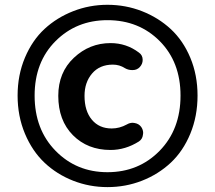

<svg xmlns="http://www.w3.org/2000/svg" viewBox="-20 -763 889 793"><path d="M423.8 9.8Q349.6 9.8 282.2 -16.6Q214.8 -43 164.1 -90.8Q113.3 -138.7 83 -210.9Q52.7 -283.2 52.7 -368.2Q52.7 -453.1 83 -524.9Q113.3 -596.7 164.1 -643.6Q214.8 -690.4 282.2 -716.8Q349.6 -743.2 423.8 -743.2Q499 -743.2 566.4 -716.8Q633.8 -690.4 685.1 -643.1Q736.3 -595.7 766.1 -524.4Q795.9 -453.1 795.9 -368.2Q795.9 -283.2 766.1 -210.9Q736.3 -138.7 685.1 -90.8Q633.8 -43 566.4 -16.6Q499 9.8 423.8 9.8ZM423.8 -51.8Q552.7 -51.8 639.2 -140.1Q725.6 -228.5 725.6 -368.2Q725.6 -506.8 639.6 -593.3Q553.7 -679.7 423.8 -679.7Q295.9 -679.7 209.5 -593.3Q123 -506.8 123 -368.2Q123 -228.5 209.5 -140.1Q295.9 -51.8 423.8 -51.8ZM436.5 -143.6Q341.8 -143.6 281.2 -204.6Q220.7 -265.6 220.7 -367.2Q220.7 -463.9 285.2 -524.4Q349.6 -585 436.5 -585Q502 -585 553.7 -545.9Q569.3 -535.2 569.3 -515.6Q569.3 -499 557.6 -486.3Q545.9 -473.6 528.3 -473.6Q527.3 -473.6 525.4 -473.6Q509.8 -473.6 496.1 -481.4Q473.6 -496.1 446.3 -496.1Q391.6 -496.1 360.4 -459.5Q329.1 -422.9 329.1 -367.2Q329.1 -304.7 359.4 -268.6Q389.6 -232.4 441.4 -232.4Q473.6 -232.4 503.9 -249Q515.6 -255.9 528.3 -255.9Q532.2 -255.9 536.1 -254.9Q553.7 -252 563.5 -238.3Q571.3 -226.6 571.3 -213.9Q571.3 -210 570.3 -206.1Q568.4 -188.5 553.7 -178.7Q498 -143.6 436.5 -143.6Z"/></svg>

Font: Gen Jyuu GothicX Bold
Style: Bold
Weight: 700
Designer: Ryoko NISHIZUKA (kana &amp; ideographs); Paul D. Hunt (Latin, Greek &amp; Cyrillic); Wenlong ZHANG (bopomofo); Sandoll C
Version: Version 1.058.20140828